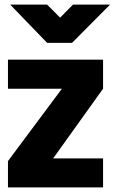

<svg xmlns="http://www.w3.org/2000/svg" viewBox="-20 -814 498 834"><path d="M14.6 0Q118.2 0 427.7 0Q427.7 -31.2 427.7 -126Q374 -126 210.9 -126Q265.6 -202.1 427.7 -428.7Q427.7 -460.9 427.7 -554.7Q325.2 -554.7 14.6 -554.7Q14.6 -546.9 14.6 -523.4Q14.6 -500 14.6 -428.7Q73.2 -428.7 249 -428.7Q190.4 -350.6 14.6 -114.3Q14.6 -85.9 14.6 0ZM24.4 -793.9Q64.5 -752.9 184.6 -627.9Q211.9 -627.9 293 -627.9Q334 -669.9 458 -793.9Q418 -793.9 296.9 -793.9Q283.2 -779.3 241.2 -737.3Q226.6 -751 184.6 -793.9Q144.5 -793.9 24.4 -793.9Z"/></svg>

Font: Avakin
Style: Bold
Weight: 700
Designer: Herb Lubalin, Tom Carnase, Ed Benguiat, Adobe Type Staff
Version: Version 1.0